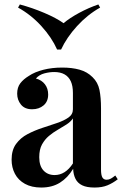

<svg xmlns="http://www.w3.org/2000/svg" viewBox="-20 -834 551 861"><path d="M165 7Q122 7 92 -9.5Q62 -26 47 -54.5Q32 -83 32 -118Q32 -161 52 -188.5Q72 -216 103.5 -232.5Q135 -249 170 -260.5Q205 -272 236 -282.5Q267 -293 287 -307Q307 -321 307 -344V-417Q307 -449 297.5 -469.5Q288 -490 269.5 -500.5Q251 -511 223 -511Q202 -511 179 -505Q156 -499 141 -482Q167 -475 181.5 -456Q196 -437 196 -410Q196 -379 175.5 -361.5Q155 -344 124 -344Q91 -344 74 -365Q57 -386 57 -414Q57 -442 71 -460.5Q85 -479 110 -494Q135 -511 174 -521Q213 -531 259 -531Q303 -531 337 -521.5Q371 -512 395 -488Q419 -465 426 -431Q433 -397 433 -348V-74Q433 -49 439 -38.5Q445 -28 458 -28Q468 -28 477 -33Q486 -38 497 -47L508 -30Q486 -13 462 -3Q438 7 404 7Q369 7 348.5 -3Q328 -13 318.5 -32Q309 -51 308 -77Q284 -37 249 -15Q214 7 165 7ZM225 -49Q249 -49 269.5 -62Q290 -75 307 -101V-303Q297 -288 278.5 -276Q260 -264 239 -252Q218 -240 199.5 -224.5Q181 -209 168.5 -186.5Q156 -164 156 -129Q156 -90 175 -69.5Q194 -49 225 -49ZM421 -814 429 -800Q372 -768 325.5 -717Q279 -666 254 -612H236Q212 -666 165.5 -717Q119 -768 61 -800L69 -814Q125 -799 179 -776Q233 -753 265 -730Q292 -753 334.5 -776Q377 -799 421 -814Z"/></svg>

Font: Playfair Display SemiBold
Style: Regular
Weight: 600
Designer: Claus Eggers Sørensen
Foundry: Claus Eggers Sørensen
Version: Version 1.203